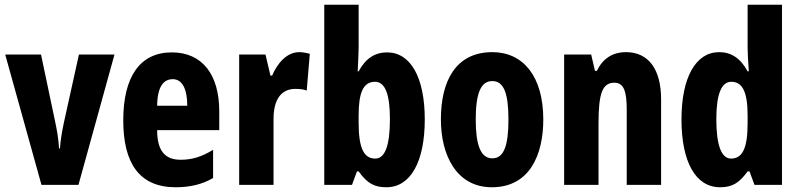

<svg xmlns="http://www.w3.org/2000/svg" viewBox="-20 -780 3372 810"><path d="M155 0H311L463 -550H313L250 -265C241 -223 235 -186 233 -154H229C227 -195 220 -232 212 -270L153 -550H2Z M705 -559C570 -559 500 -456 500 -272C500 -94 566 10 721 10C781 10 833 -2 879 -29V-148C830 -118 790 -106 742 -106C675 -106 643 -145 643 -231H905V-310C905 -466 833 -559 705 -559ZM709 -446C747 -446 770 -408 770 -334H643C644 -415 670 -446 709 -446Z M1242 -560C1188 -560 1148 -509 1128 -461H1121L1100 -550H989V0H1134V-278C1134 -357 1164 -405 1226 -405C1246 -405 1261 -403 1274 -398L1287 -553C1268 -558 1255 -560 1242 -560Z M1493 -579V-760H1348V0H1465L1486 -57H1493C1530 -5 1561 10 1610 10C1713 10 1772 -99 1772 -276C1772 -454 1712 -559 1613 -559C1563 -559 1523 -535 1493 -479H1489C1491 -524 1493 -558 1493 -579ZM1562 -435C1605 -435 1625 -382 1625 -278C1625 -165 1604 -111 1563 -111C1514 -111 1493 -157 1493 -263V-293C1493 -386 1511 -435 1562 -435Z M2272 -276C2272 -458 2187 -560 2057 -560C1903 -560 1840 -439 1840 -276C1840 -125 1906 10 2055 10C2216 10 2272 -129 2272 -276ZM1987 -275C1987 -386 2008 -438 2057 -438C2106 -438 2125 -385 2125 -276C2125 -166 2106 -112 2057 -112C2008 -112 1987 -168 1987 -275Z M2621 -560C2564 -560 2523 -533 2498 -481H2490L2474 -550H2360V0H2505V-258C2505 -386 2521 -431 2572 -431C2613 -431 2624 -392 2624 -316V0H2769V-361C2769 -489 2715 -560 2621 -560Z M3018 10C3071 10 3100 -10 3134 -57H3142L3163 0H3279V-760H3134V-578C3134 -557 3136 -525 3139 -479H3134C3104 -535 3064 -560 3014 -560C2915 -560 2855 -453 2855 -276C2855 -98 2914 10 3018 10ZM3064 -111C3024 -111 3002 -166 3002 -277C3002 -381 3023 -435 3065 -435C3113 -435 3134 -391 3134 -292V-261C3134 -156 3113 -111 3064 -111Z"/></svg>

Font: Noto Sans Georgian ExtraCondensed ExtraBold
Style: Regular
Weight: 800
Width: 2
Designer: Monotype Design Team, Akaki Razmadze
Foundry: Google LLC
Version: Version 2.005